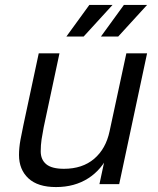

<svg xmlns="http://www.w3.org/2000/svg" viewBox="-20 -746 640 778"><path d="M207 12Q133 12 95 -23.5Q57 -59 57 -118Q57 -147 63 -180Q69 -213 75 -240L137 -530H221L157 -230Q152 -205 148.5 -181.5Q145 -158 145 -133Q145 -99 167.5 -80.5Q190 -62 239 -62Q314 -62 361.5 -102.5Q409 -143 424 -214L492 -530H576L463 0H383L411 -131L422 -124Q393 -59 337.5 -23.5Q282 12 207 12ZM249 -598 342 -726H436L319 -598ZM389 -598 482 -726H576L459 -598Z"/></svg>

Font: Geist Mono
Style: Italic
Weight: 400
Italic angle: -12°
Monospace: yes
Designer: Basement.studio, Andrés Briganti, Mateo Zaragoza
Foundry: Basement.studio, Vercel, Andrés Briganti, Guido Ferreyra, Mateo Zaragoza
Version: Version 1.500